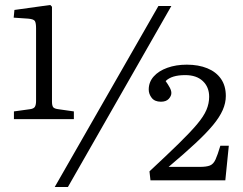

<svg xmlns="http://www.w3.org/2000/svg" viewBox="-20 -738 977 772"><path d="M36 -259V-290L101 -299Q116 -301 120.5 -309Q125 -317 125 -332V-624Q125 -645 120.5 -653Q116 -661 94 -663L35 -667L38 -698L182 -718L189 -711V-330Q189 -314 193.5 -307.5Q198 -301 214 -299L277 -290V-259ZM200 14 617 -714H669L253 14ZM585 -13 581 -49Q652 -115 698.5 -160.5Q745 -206 772 -238Q799 -270 810 -296Q821 -322 821 -349Q821 -388 795.5 -412Q770 -436 725 -436Q697 -436 677.5 -430Q658 -424 646 -412Q656 -398 662.5 -386Q669 -374 669 -364Q669 -352 658.5 -340.5Q648 -329 627 -329Q602 -329 590 -344.5Q578 -360 578 -378Q578 -408 598 -430.5Q618 -453 653 -465.5Q688 -478 731 -478Q778 -478 813.5 -463.5Q849 -449 868.5 -421Q888 -393 888 -352Q888 -324 875.5 -295.5Q863 -267 836.5 -235Q810 -203 766 -162Q722 -121 658 -67H784Q810 -67 824 -72.5Q838 -78 846.5 -96.5Q855 -115 866 -152H900L886 -13Z"/></svg>

Font: Literata 18pt Light
Style: Regular
Weight: 300
Designer: Latin by Veronika Burian and Jose Scaglione. Greek by Irene Vlachou. Cyrillic by Vera Evstafieva.
Foundry: TypeTogether
Version: Version 3.103;gftools[0.9.29]